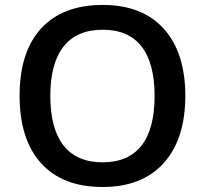

<svg xmlns="http://www.w3.org/2000/svg" viewBox="-20 -745 827 775"><path d="M728 -357.9Q728 -183.6 640.9 -86.9Q553.7 9.8 394 9.8Q232.4 9.8 145.8 -86.2Q59.1 -182.1 59.1 -358.9Q59.1 -535.6 146.2 -630.4Q233.4 -725.1 395 -725.1Q554.2 -725.1 641.1 -628.9Q728 -532.7 728 -357.9ZM183.1 -357.9Q183.1 -226.1 236.3 -158Q289.6 -89.8 394 -89.8Q498 -89.8 551 -157.2Q604 -224.6 604 -357.9Q604 -489.3 551.5 -557.1Q499 -625 395 -625Q290 -625 236.6 -557.1Q183.1 -489.3 183.1 -357.9Z"/></svg>

Font: f2_58959          
Style: Regular
Weight: 600
Foundry: Ascender Corporation
Version: Version 1.10